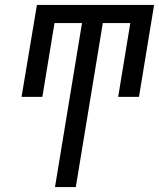

<svg xmlns="http://www.w3.org/2000/svg" viewBox="-20 -755 642 775"><path d="M202 0 311 -662H200L151 -364H67L129 -735H602L541 -364H457L506 -662H395L286 0Z"/></svg>

Font: Iosevka Curly Extended Oblique
Style: Regular
Weight: 400
Width: 7
Italic angle: -9°
Monospace: yes
Designer: Belleve Invis
Foundry: Belleve Invis
Version: Version 11.1.0; ttfautohint (v1.8.3)